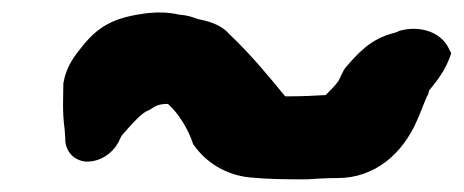

<svg xmlns="http://www.w3.org/2000/svg" viewBox="-20 -547 732 303"><path d="M80 -416C80 -396 78 -371 82 -343L83 -330C82 -309 96 -294 115 -292H118C139 -292 160 -306 169 -327L172 -333C188 -351 204 -370 215 -373C226 -380 230 -383 245 -383C261 -369 277 -344 285 -319L286 -318C304 -292 335 -271 374 -267C405 -264 433 -264 462 -264H464C480 -265 494 -266 513 -266C571 -266 616 -304 639 -359C645 -372 650 -388 656 -399L657 -404C666 -415 684 -436 692 -463L688 -471C676 -496 643 -508 609 -498L608 -497L602 -495C565 -486 545 -463 525 -440C521 -435 516 -422 514 -419C509 -412 501 -404 494 -397C477 -396 458 -395 439 -395H430C403 -428 375 -462 341 -494C328 -509 307 -514 292 -517C284 -520 276 -523 262 -524C245 -528 228 -528 210 -526C168 -520 139 -511 110 -474C100 -462 85 -443 81 -420Z"/></svg>

Font: Vapor
Style: BlkObl
Weight: 900
Foundry: Cannot Into Space Fonts
Version: Version 0.179